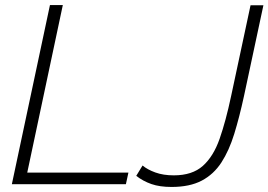

<svg xmlns="http://www.w3.org/2000/svg" viewBox="-20 -730 1064 761"><path d="M178 -710H229L88 -46H489L479 0H27ZM660 11Q613 11 580 -0.5Q547 -12 520 -33L545 -74Q564 -58 595.5 -46.5Q627 -35 669 -35Q742 -35 784 -72.5Q826 -110 850.5 -180Q875 -250 896 -349L973 -709H1024L947 -349Q929 -266 908.5 -199.5Q888 -133 857.5 -86Q827 -39 779.5 -14Q732 11 660 11Z"/></svg>

Font: Raleway Light
Style: Italic
Weight: 300
Italic angle: -12°
Designer: Matt McInerney, Pablo Impallari, Rodrigo Fuenzalida
Foundry: Matt McInerney, Pablo Impallari, Rodrigo Fuenzalida
Version: Version 4.026